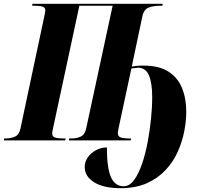

<svg xmlns="http://www.w3.org/2000/svg" viewBox="-43 -734 1076 1004"><path d="M587 250Q498 250 449 219Q400 188 400 140Q400 111 416.5 88Q433 65 459.5 51Q486 37 516 37Q516 146 537.5 193Q559 240 604 240Q634 240 658 207.5Q682 175 700 122Q718 69 729.5 7Q741 -55 747 -116Q753 -177 753 -224Q753 -299 736 -339.5Q719 -380 678 -380Q672 -380 644 -376L578 -68Q576 -58 574.5 -51Q573 -44 573 -39Q573 -20 589 -15Q605 -10 629 -10H642L641 0H317L319 -10H332Q358 -10 379.5 -20Q401 -30 408 -64L546 -704H372L236 -71Q232 -55 231 -47.5Q230 -40 230 -36Q230 -20 244.5 -15Q259 -10 287 -10H300L298 0H-23L-21 -10H-13Q13 -10 35 -19.5Q57 -29 64 -62L186 -636Q190 -655 192 -664.5Q194 -674 194 -680Q194 -695 179 -699.5Q164 -704 138 -704H125L127 -714H808L806 -704H793Q762 -704 736 -695Q710 -686 702 -651L646 -386Q656 -388 672 -389.5Q688 -391 707 -391Q788 -391 837 -360Q886 -329 908.5 -274.5Q931 -220 931 -150Q931 -102 920.5 -47.5Q910 7 886.5 59.5Q863 112 823 155Q783 198 725 224Q667 250 587 250Z"/></svg>

Font: Noto Serif Display ExtraCondensed Black
Style: Italic
Weight: 900
Width: 2
Italic angle: -12°
Designer: Monotype Design Team
Foundry: Monotype Imaging Inc.
Version: Version 2.009